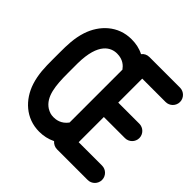

<svg xmlns="http://www.w3.org/2000/svg" viewBox="-191 -941 1132 1132"><g transform="rotate(45 375.0 -374.5)"><path d="M286 -109C264 -109 250 -114 231 -125C169 -165 162 -252 162 -353V-375C162 -394 162 -414 162 -435C164 -609 237 -640 286 -640C336 -640 361 -614 375 -595V-154C345 -113 306 -109 286 -109ZM286 11C322 11 355 4 388 -12C400 2 417 10 435 10H690C723 10 750 -17 750 -50C750 -83 723 -110 690 -110H495V-320H671C704 -320 731 -347 731 -380C731 -413 704 -440 671 -440H495V-640H690C723 -640 750 -667 750 -700C750 -733 723 -760 690 -760H435C415 -760 398 -751 388 -737C355 -754 322 -760 286 -760C174 -760 95 -683 63 -586C43 -524 42 -467 42 -404V-375V-345C42 -282 43 -225 63 -163C95 -65 175 11 286 11Z"/></g></svg>

Font: LS
Style: Bold
Weight: 700
Designer: BSozoo
Foundry: BSozoo
Version: Version 001.000